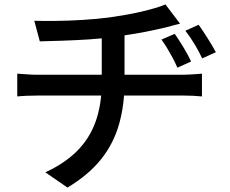

<svg xmlns="http://www.w3.org/2000/svg" viewBox="-20 -787 1040 868"><path d="M770 -634Q788 -608 808.5 -574.5Q829 -541 844 -509L782 -481Q771 -506 760 -526.5Q749 -547 737 -567Q725 -587 710 -608ZM878 -675Q896 -650 917.5 -616Q939 -582 956 -551L894 -523Q882 -548 870.5 -568.5Q859 -589 846.5 -608Q834 -627 818 -648ZM135 -693Q173 -692 231.5 -692.5Q290 -693 354.5 -697Q419 -701 473 -708Q509 -713 546 -719.5Q583 -726 617.5 -734Q652 -742 681 -750.5Q710 -759 728 -767L794 -680Q773 -675 757 -670.5Q741 -666 729 -663Q699 -656 661.5 -648Q624 -640 583.5 -633.5Q543 -627 503 -621Q447 -613 384 -609Q321 -605 262.5 -603Q204 -601 160 -600ZM185 -8Q272 -48 328.5 -104.5Q385 -161 412.5 -238Q440 -315 440 -414Q440 -414 440 -440Q440 -466 440 -514.5Q440 -563 440 -632L543 -645Q543 -620 543 -590Q543 -560 543 -529Q543 -498 543 -472.5Q543 -447 543 -431.5Q543 -416 543 -416Q543 -312 518 -224.5Q493 -137 436.5 -66.5Q380 4 285 61ZM58 -454Q77 -453 101 -451Q125 -449 148 -449Q161 -449 200 -449Q239 -449 295 -449Q351 -449 414.5 -449Q478 -449 542 -449Q606 -449 661.5 -449Q717 -449 756 -449Q795 -449 809 -449Q820 -449 835.5 -450Q851 -451 867 -452Q883 -453 893 -454V-351Q875 -353 853 -354Q831 -355 811 -355Q798 -355 759 -355Q720 -355 664 -355Q608 -355 544 -355Q480 -355 416 -355Q352 -355 296 -355Q240 -355 201 -355Q162 -355 149 -355Q126 -355 101.5 -354Q77 -353 58 -351Z"/></svg>

Font: Noto Sans KR Medium
Style: Regular
Weight: 500
Designer: Ryoko NISHIZUKA  (kana, bopomofo & ideographs); Paul D. Hunt (Latin, Greek & Cyrillic); Sandoll Communications , Soo-you
Foundry: Adobe
Version: Version 2.004-H2;hotconv 1.0.118;makeotfexe 2.5.65603